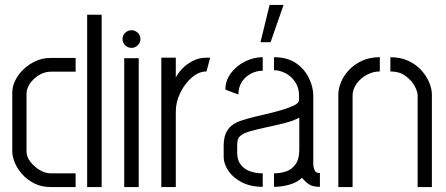

<svg xmlns="http://www.w3.org/2000/svg" viewBox="-20 -762 1817 782"><path d="M189 0Q148 0 118.5 -15.5Q89 -31 69 -54Q49 -77 39.5 -101.5Q30 -126 30 -144V-385Q30 -409 42 -434Q54 -459 75.5 -479.5Q97 -500 125 -513Q153 -526 186 -526H288V-470H187Q162 -470 139.5 -456.5Q117 -443 102.5 -422.5Q88 -402 88 -380V-146Q88 -123 104 -102.5Q120 -82 142.5 -69Q165 -56 187 -56H288V0ZM335 0V-702H394V0Z M486 0V-525H545V0ZM516 -567Q501 -567 490 -577.5Q479 -588 479 -603Q479 -618 490 -628.5Q501 -639 516 -639Q530 -639 541 -628.5Q552 -618 552 -603Q552 -588 541 -577.5Q530 -567 516 -567Z M637 0V-527H696V-446Q704 -463 721.5 -481.5Q739 -500 764.5 -513.5Q790 -527 820 -527Q824 -527 827.5 -527Q831 -527 836 -527L821 -471Q790 -471 761.5 -446.5Q733 -422 714.5 -384.5Q696 -347 696 -307V0Z M1041 -590 1078 -742H1135L1082 -590ZM1050 -1Q1001 -1 965 -19.5Q929 -38 910 -66.5Q891 -95 891 -123V-170Q891 -186 894.5 -202.5Q898 -219 908.5 -234.5Q919 -250 941 -262Q957 -270 987.5 -278.5Q1018 -287 1054 -295Q1090 -303 1122.5 -312.5Q1155 -322 1176.5 -332Q1198 -342 1198 -355V-372Q1198 -405 1182 -428.5Q1166 -452 1142.5 -464Q1119 -476 1096 -476V-529Q1151 -529 1186 -504.5Q1221 -480 1238.5 -443.5Q1256 -407 1256 -372V-90Q1256 -84 1260.5 -70.5Q1265 -57 1283 -57V-1Q1253 -1 1237.5 -12Q1222 -23 1210 -38Q1191 -19 1159 -10Q1127 -1 1096 -1V-56Q1121 -56 1144.5 -63.5Q1168 -71 1183.5 -92.5Q1199 -114 1199 -152V-283Q1176 -270 1140.5 -261Q1105 -252 1067 -244Q1029 -236 999 -227.5Q969 -219 957 -207Q946 -197 946 -171V-137Q947 -108 961.5 -90Q976 -72 999.5 -64Q1023 -56 1050 -56ZM951 -377 898 -397Q898 -434 920.5 -464Q943 -494 978 -511.5Q1013 -529 1050 -529V-474Q1025 -474 1002 -462Q979 -450 965 -428.5Q951 -407 951 -377Z M1358 -377Q1358 -401 1369 -427.5Q1380 -454 1401.5 -477Q1423 -500 1454.5 -514.5Q1486 -529 1527 -529V-471Q1499 -471 1473.5 -457Q1448 -443 1432 -420.5Q1416 -398 1416 -372V0H1358ZM1681 -372Q1681 -390 1668 -413Q1655 -436 1630.5 -453.5Q1606 -471 1570 -471V-529Q1611 -529 1642.5 -514.5Q1674 -500 1695.5 -476.5Q1717 -453 1728 -426.5Q1739 -400 1739 -377V0H1681Z"/></svg>

Font: Stick No Bills Light
Style: Regular
Weight: 300
Version: Version 2.000